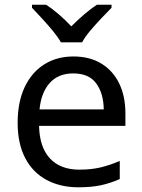

<svg xmlns="http://www.w3.org/2000/svg" viewBox="-20 -786 604 816"><path d="M292 -546Q361 -546 410.5 -516Q460 -486 486.5 -431.5Q513 -377 513 -304V-251H146Q148 -160 192.5 -112.5Q237 -65 317 -65Q368 -65 407.5 -74.5Q447 -84 489 -102V-25Q448 -7 408 1.5Q368 10 313 10Q237 10 178.5 -21Q120 -52 87.5 -113.5Q55 -175 55 -264Q55 -352 84.5 -415Q114 -478 167.5 -512Q221 -546 292 -546ZM291 -474Q228 -474 191.5 -433.5Q155 -393 148 -321H421Q420 -389 389 -431.5Q358 -474 291 -474ZM239 -606Q226 -629 204 -655.5Q182 -682 158 -708Q134 -734 116 -753V-766H176Q202 -749 230 -725Q258 -701 283 -674Q310 -701 338 -725Q366 -749 392 -766H454V-753Q435 -734 410.5 -708Q386 -682 363.5 -655.5Q341 -629 329 -606Z"/></svg>

Font: Noto Sans Tifinagh Azawagh
Style: Regular
Weight: 400
Designer: JamraPatel
Foundry: JamraPatel LLC
Version: Version 2.006; ttfautohint (v1.8.4.7-5d5b)